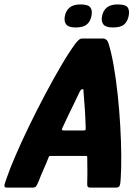

<svg xmlns="http://www.w3.org/2000/svg" viewBox="-54 -847 623 867"><path d="M-24 0Q-34 0 -34 -8Q-34 -16 -25 -40Q-10 -84 17 -146.5Q44 -209 78 -279Q112 -349 149 -419Q186 -489 221.5 -549.5Q257 -610 287 -651Q295 -661 302 -667Q309 -673 317 -673H416Q424 -670 428.5 -665.5Q433 -661 436 -651Q449 -610 459.5 -549.5Q470 -489 477.5 -419Q485 -349 489 -279Q493 -209 493.5 -146.5Q494 -84 491 -40Q490 -16 486 -8Q482 0 471 0H353Q344 0 341.5 -5Q339 -10 340 -32Q341 -54 340.5 -84Q340 -114 340 -133Q340 -141 339 -142Q338 -143 331 -143H177Q170 -143 168.5 -142Q167 -141 164 -133Q157 -114 143.5 -84Q130 -54 122 -32Q113 -10 108.5 -5Q104 0 95 0ZM234 -258H324Q331 -258 332 -260.5Q333 -263 333 -270Q332 -310 329 -355.5Q326 -401 323 -435Q325 -444 319 -444H315Q313 -444 307 -435Q297 -413 283 -385Q269 -357 255 -327.5Q241 -298 228 -270Q225 -263 226 -260.5Q227 -258 234 -258ZM359 -775Q354 -750 338 -736.5Q322 -723 287 -723Q256 -723 245 -736.5Q234 -750 239 -775Q244 -800 261 -813.5Q278 -827 309 -827Q344 -827 354 -813.5Q364 -800 359 -775ZM527 -775Q522 -750 506.5 -736.5Q491 -723 456 -723Q424 -723 413 -736.5Q402 -750 407 -775Q412 -800 429 -813.5Q446 -827 478 -827Q513 -827 522.5 -813.5Q532 -800 527 -775Z"/></svg>

Font: Glory Thin ExtraBold
Style: Italic
Weight: 800
Italic angle: -12°
Version: Version 1.011